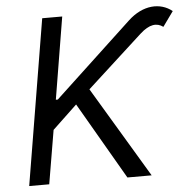

<svg xmlns="http://www.w3.org/2000/svg" viewBox="-52 -788 841 841"><g transform="rotate(-5 368.0 -368.0)"><path d="M42.6 0H130.7L170.5 -235.8L278.4 -338.1L474.4 0H581L342.3 -399.1L586.6 -622.2C628.9 -660.9 661.9 -663.4 688.9 -643.5L735.8 -708.8C684.7 -750 608 -747.2 541.2 -684.7L200.3 -366.5H191.8L251.4 -727.3H163.4Z"/></g></svg>

Font: TID UI
Style: Italic
Weight: 400
Italic angle: -9.39999°
Designer: The TID Project Authors
Foundry: Bakken & Bæck
Version: Version 1.001;hotconv 1.0.109;makeotfexe 2.5.65596